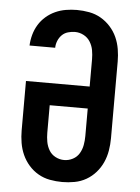

<svg xmlns="http://www.w3.org/2000/svg" viewBox="-53 -785 607 835"><g transform="rotate(5 250.0 -367.5)"><path d="M250 8Q223 8 196 3Q169 -2 145.5 -15.5Q122 -29 104 -49.5Q86 -70 75 -94.5Q64 -119 59.5 -146Q55 -173 55 -200V-416H333V-535Q333 -555 329.5 -574.5Q326 -594 315.5 -611Q305 -628 287 -637.5Q269 -647 249 -647Q234 -647 218.5 -642.5Q203 -638 192 -627Q181 -616 175 -601Q169 -586 169 -571H57Q58 -595 64.5 -618.5Q71 -642 83.5 -662.5Q96 -683 114.5 -699Q133 -715 155 -725Q177 -735 201 -739Q225 -743 249 -743Q276 -743 303 -738Q330 -733 353.5 -719.5Q377 -706 395.5 -685.5Q414 -665 425 -640.5Q436 -616 440.5 -589Q445 -562 445 -535V-200Q445 -173 440.5 -146Q436 -119 425 -94.5Q414 -70 396 -49.5Q378 -29 354.5 -15.5Q331 -2 304 3Q277 8 250 8ZM250 -88Q270 -88 288 -97.5Q306 -107 316 -124Q326 -141 329.5 -160.5Q333 -180 333 -200V-320H167V-200Q167 -180 170.5 -160.5Q174 -141 184 -124Q194 -107 212 -97.5Q230 -88 250 -88Z"/></g></svg>

Font: Iosevka Slab
Style: Bold
Weight: 700
Monospace: yes
Designer: Belleve Invis
Foundry: Belleve Invis
Version: Version 11.1.1; ttfautohint (v1.8.3)